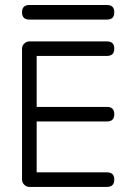

<svg xmlns="http://www.w3.org/2000/svg" viewBox="-20 -733 496 753"><path d="M428.2 -684.8Q428.2 -656.2 399.7 -656.2H95Q66.4 -656.2 66.4 -684.8Q66.4 -713.4 95 -713.4H399.7Q428.2 -713.4 428.2 -684.8ZM428.2 -28.6Q428.2 0 399.7 0H95Q83.7 0 75.1 -8.5Q66.4 -17.1 66.4 -28.6V-542.2Q66.4 -553.7 75.1 -562.1Q83.7 -570.6 95 -570.6H399.7Q428.2 -570.6 428.2 -542.2Q428.2 -513.7 399.7 -513.7H123.8V-313.7H399.7Q428.2 -313.7 428.2 -285.2Q428.2 -256.6 399.7 -256.6H123.8V-57.1H399.7Q428.2 -57.1 428.2 -28.6Z"/></svg>

Font: EnergyBar
Style: Regular
Weight: 400
Italic angle: -10°
Version: 1.0 2000-03-28